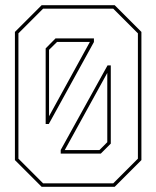

<svg xmlns="http://www.w3.org/2000/svg" viewBox="-20 -720 602 740"><path d="M140.5 0 37.5 -103V-597L140.5 -700H422L525 -597V-103L422 0ZM229.5 -141.5H363L393.5 -172V-439ZM214 -128V-142L394.5 -468H407V-166.5L368.5 -128ZM146 -13.5H416.5L511.5 -108.5V-591.5L416.5 -686.5H146L51 -591.5V-108.5ZM156 -242V-533.5L194 -572H342V-558L168 -242ZM169 -272 326.5 -558.5H200L169 -528Z"/></svg>

Font: Tourney Thin Thin
Style: Regular
Weight: 250
Version: Version 1.015